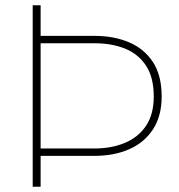

<svg xmlns="http://www.w3.org/2000/svg" viewBox="-20 -708 677 728"><path d="M104 -688H134V0H104ZM124 -145H338Q403 -145 454 -166.5Q505 -188 534 -231.5Q563 -275 563 -342Q563 -414 534 -458.5Q505 -503 454.5 -523.5Q404 -544 338 -544H124V-572H338Q412 -572 469.5 -547.5Q527 -523 560 -472.5Q593 -422 593 -342Q593 -268 560 -217.5Q527 -167 469.5 -142Q412 -117 338 -117H124Z"/></svg>

Font: Roundo Variable
Style: Regular
Weight: 200
Designer: Shiva Nallaperumal
Foundry: Indian Type Foundry
Version: Version 2.000